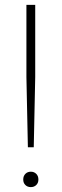

<svg xmlns="http://www.w3.org/2000/svg" viewBox="-20 -760 252 785"><path d="M94 -158 88 -445V-740H124V-445L118 -158ZM106 5Q92.5 5 83.8 -3.5Q75 -12 75 -26Q75 -40.5 83.8 -49.2Q92.5 -58 106 -58Q119.5 -58 128.2 -49.2Q137 -40.5 137 -26Q137 -12 128.2 -3.5Q119.5 5 106 5Z"/></svg>

Font: Encode Sans SmCnd Th
Style: Regular
Weight: 100
Width: 4
Designer: Multiple Designers
Foundry: Impallari Type
Version: Version 3.002; ttfautohint (v1.8.3) -l 8 -r 50 -G 200 -x 14 